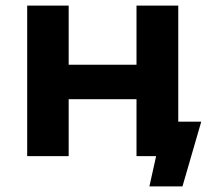

<svg xmlns="http://www.w3.org/2000/svg" viewBox="-20 -557 759 685"><path d="M698 -123H616V-537H467V-326H225V-537H77V0H225V-203H467V0H537L513 108H631Z"/></svg>

Font: Montserrat-Alt1
Style: Bold
Weight: 700
Designer: Differentunic
Foundry: Differentunic
Version: Version 7.222